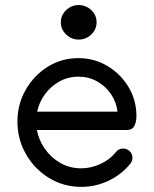

<svg xmlns="http://www.w3.org/2000/svg" viewBox="-20 -728 607 758"><path d="M290.5 -571.8Q262.2 -571.8 241.2 -591.8Q220.2 -611.8 220.2 -640.1Q220.2 -668.5 241.2 -688.2Q262.2 -708 290.5 -708Q319.3 -708 340.3 -688.2Q361.3 -668.5 361.3 -640.1Q361.3 -611.8 340.3 -591.8Q319.3 -571.8 290.5 -571.8ZM301.8 9.8Q231 9.8 173.6 -25.4Q116.2 -60.5 82.5 -119.4Q48.8 -178.2 48.8 -248.5Q48.8 -315.4 80.8 -372.3Q112.8 -429.2 167.5 -463.9Q222.2 -498.5 289.6 -498.5Q351.6 -498.5 403.6 -467.8Q455.6 -437 487.1 -385Q518.6 -333 518.6 -269.5Q518.6 -247.1 510.5 -231Q502.4 -214.8 481 -214.8H125.5Q133.3 -174.3 157.5 -139.9Q181.6 -105.5 218.5 -84.5Q255.4 -63.5 300.8 -63.5Q339.4 -63.5 376.5 -80.6Q413.6 -97.7 437.5 -127.4Q448.2 -141.6 466.3 -141.6Q481.4 -141.6 492.2 -130.9Q502.9 -120.1 502.9 -105Q502.9 -91.8 494.1 -81.1Q459 -38.1 408 -14.2Q356.9 9.8 301.8 9.8ZM443.8 -287.1Q439.5 -325.2 418 -356.7Q396.5 -388.2 363.3 -406.7Q330.1 -425.3 290 -425.3Q248.5 -425.3 214.4 -406.2Q180.2 -387.2 157.5 -356Q134.8 -324.7 126.5 -287.1Z"/></svg>

Font: Manjari
Style: Regular
Weight: 400
Designer: Santhosh Thottingal <santhosh.thottingal@gmail.com>
Foundry: SMC
Version: Version 2.000